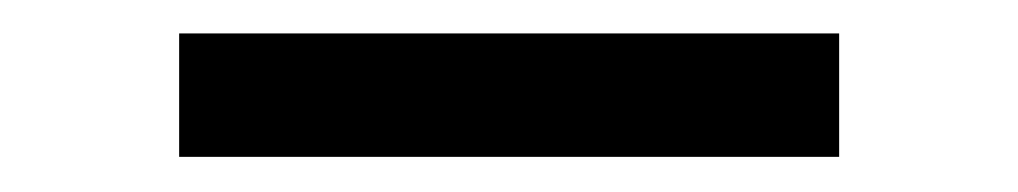

<svg xmlns="http://www.w3.org/2000/svg" viewBox="-20 -360 594 112"><path d="M469.5 -340.5V-268.5H84.5V-340.5Z"/></svg>

Font: Merriweather 72pt
Style: Bold
Weight: 700
Version: Version 2.100